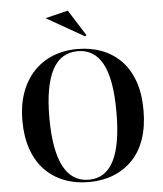

<svg xmlns="http://www.w3.org/2000/svg" viewBox="-62 -993 898 1061"><g transform="rotate(-5 387.0 -462.0)"><path d="M389 -723Q461 -723 522 -700Q583 -677 628 -631.5Q673 -586 698 -517Q723 -448 723 -355Q723 -264 699 -194.5Q675 -125 630 -79Q585 -33 524 -9Q463 15 389 15Q314 15 252 -9Q190 -33 145 -79.5Q100 -126 75.5 -195.5Q51 -265 51 -355Q51 -440 75 -508Q99 -576 143.5 -624Q188 -672 250 -697.5Q312 -723 389 -723ZM389 -711Q342 -711 307 -689.5Q272 -668 248.5 -624Q225 -580 213 -514Q201 -448 201 -358Q201 -268 213 -200Q225 -132 248.5 -87.5Q272 -43 307 -20.5Q342 2 389 2Q435 2 469.5 -20Q504 -42 527 -86.5Q550 -131 561.5 -198.5Q573 -266 573 -358Q573 -449 561.5 -515.5Q550 -582 527 -625Q504 -668 469.5 -689.5Q435 -711 389 -711ZM437 -789 228 -908 354 -939 445 -795Z"/></g></svg>

Font: Kalnia Medium
Style: Regular
Weight: 500
Designer: Frida Medrano
Foundry: Frida Medrano
Version: Version 1.105